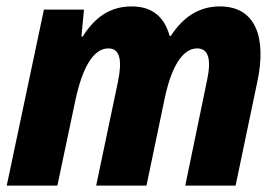

<svg xmlns="http://www.w3.org/2000/svg" viewBox="-20 -579 868 599"><path d="M1 0H159L216 -270C238 -370 272 -428 318 -428C354 -428 362 -392 348 -324L280 0H437L494 -273C514 -367 548 -428 595 -428C632 -428 640 -391 625 -324L558 0H715L783 -325C811 -457 781 -559 666 -559C599 -559 550 -524 513 -467H509C493 -527 454 -559 391 -559C325 -559 277 -527 238 -465H234L242 -549H117Z"/></svg>

Font: Noto Sans SemiCondensed ExtraBold
Style: Italic
Weight: 800
Width: 4
Italic angle: -12°
Designer: Monotype Design Team
Foundry: Monotype Imaging Inc.
Version: Version 2.013